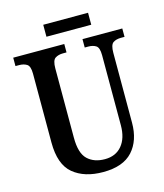

<svg xmlns="http://www.w3.org/2000/svg" viewBox="-124 -937 887 1039"><g transform="rotate(-15 319.5 -417.0)"><path d="M325 10Q220 10 157.5 -42Q95 -94 95 -217V-603Q95 -645 77.5 -656Q60 -667 34 -667H14V-714H300V-667H280Q254 -667 236.5 -655.5Q219 -644 219 -599V-210Q219 -124 255 -89.5Q291 -55 352 -55Q413 -55 447.5 -96.5Q482 -138 482 -210V-603Q482 -645 465 -656Q448 -667 422 -667H402V-714H625V-667H605Q578 -667 561 -655.5Q544 -644 544 -599V-208Q544 -108 490.5 -49Q437 10 325 10ZM217 -777V-844H468V-777Z"/></g></svg>

Font: Noto Serif Condensed SemiBold
Style: Regular
Weight: 600
Width: 3
Designer: Monotype Design Team
Foundry: Monotype Imaging Inc.
Version: Version 2.013